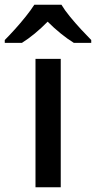

<svg xmlns="http://www.w3.org/2000/svg" viewBox="-66 -786 403 806"><path d="M189 0H83V-539H189ZM192 -766Q205 -744 227.5 -716.5Q250 -689 274.5 -662.5Q299 -636 317 -618V-606H244Q218 -622 189.5 -645Q161 -668 134 -695Q80 -640 26 -606H-46V-618Q-27 -637 -3.5 -663Q20 -689 42 -716.5Q64 -744 78 -766Z"/></svg>

Font: Noto Sans Gurmukhi Medium
Style: Regular
Weight: 500
Designer: Jelle Bosma - Monotype Design Team
Foundry: Monotype Imaging Inc.
Version: Version 2.004; ttfautohint (v1.8.4.7-5d5b)